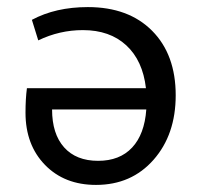

<svg xmlns="http://www.w3.org/2000/svg" viewBox="-20 -512 568 542"><path d="M228 -492Q343 -492 409.5 -425Q476 -358 476 -243Q476 -132 413.5 -61Q351 10 251 10Q162 10 107 -46.5Q52 -103 52 -194Q52 -233 56 -263H392Q383 -341 336.5 -384Q290 -427 214 -427Q148 -427 88 -398L70 -456Q137 -492 228 -492ZM257 -58Q318 -58 353 -95.5Q388 -133 393 -203H127Q127 -134 161 -96Q195 -58 257 -58Z"/></svg>

Font: Cantarell
Style: Regular
Weight: 400
Designer: Dave Crossland, Nikolaus Waxweiler, Florian Fecher, Jacques Le Bailly, Eben Sorkin, Alexei Vanyashin, Alexios Zavras, Em
Version: Version 0.303